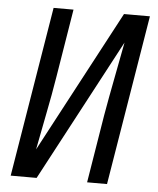

<svg xmlns="http://www.w3.org/2000/svg" viewBox="-53 -780 681 826"><g transform="rotate(5 288.0 -367.5)"><path d="M24 0H136L462 -613Q447 -533 431.5 -453.5Q416 -374 402 -294L354 0H440L561 -735H449L123 -122Q138 -202 154 -281.5Q170 -361 183 -441L231 -735H145Z"/></g></svg>

Font: Iosevka Sparkle
Style: Italic
Weight: 400
Italic angle: -9°
Designer: Belleve Invis
Foundry: Belleve Invis
Version: Version 4.5.0; ttfautohint (v1.8.3)